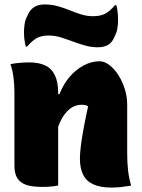

<svg xmlns="http://www.w3.org/2000/svg" viewBox="-20 -836 640 865"><path d="M571 0Q548 4 527.5 6.5Q507 9 481 9Q434 9 402.5 -4.5Q371 -18 355.5 -47Q340 -76 340 -122Q340 -145 344.5 -181Q349 -217 357.5 -262Q366 -307 377 -357Q372 -361 364 -362.5Q356 -364 347 -364Q331 -364 315 -357.5Q299 -351 283.5 -335.5Q268 -320 254.5 -294Q241 -268 231 -229L222 -412H248Q265 -456 293 -489Q321 -522 356.5 -541Q392 -560 428 -560Q451 -560 473.5 -542.5Q496 -525 514 -496.5Q532 -468 542.5 -434Q553 -400 553 -365Q553 -329 553 -292.5Q553 -256 553 -219.5Q553 -183 553 -146Q553 -103 557 -68Q561 -33 571 0ZM242 0Q230 2 218.5 3.5Q207 5 195 5.5Q183 6 171 6Q135 6 111 0.5Q87 -5 72.5 -17Q58 -29 51.5 -47Q45 -65 45 -91Q45 -132 45 -172.5Q45 -213 45 -254Q45 -295 45 -336.5Q45 -378 45 -420Q45 -457 40.5 -489.5Q36 -522 27 -547Q41 -550 55 -551.5Q69 -553 83 -554Q97 -555 110 -555Q154 -555 183 -541.5Q212 -528 227 -497.5Q242 -467 242 -419Q242 -348 242 -277Q242 -206 242 -136.5Q242 -67 242 0ZM399 -763Q432 -763 453.5 -774Q475 -785 498 -813H504Q507 -804 508.5 -793Q510 -782 511 -770.5Q512 -759 512 -745Q512 -727 509 -708.5Q506 -690 496 -671Q486 -645 467.5 -634Q449 -623 420 -623Q391 -623 363 -631Q335 -639 308 -649Q281 -659 254 -667.5Q227 -676 199 -676Q167 -676 146 -664.5Q125 -653 102 -626H96Q94 -636 92 -645.5Q90 -655 89 -666Q88 -677 88 -690Q88 -709 91 -728.5Q94 -748 104 -766Q114 -791 133 -803.5Q152 -816 181 -816Q213 -816 241 -808Q269 -800 294.5 -789.5Q320 -779 346 -771Q372 -763 399 -763Z"/></svg>

Font: Recursive Monospace Casual Black
Style: Regular
Weight: 900
Version: Version 1.047